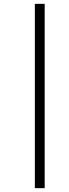

<svg xmlns="http://www.w3.org/2000/svg" viewBox="-20 -724 360 997"><path d="M161 -704H212V253H161Z"/></svg>

Font: Ibarra Real Nova Medium
Style: Italic
Weight: 500
Italic angle: -22°
Designer: Jose Maria Ribagorda & Octavio Pardo
Foundry: Octavio Pardo
Version: Version 2.000